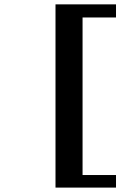

<svg xmlns="http://www.w3.org/2000/svg" viewBox="-20 -728 588 880"><path d="M234.4 131.8V-708H511.7V-647.9H358.4V74.2H511.7V131.8Z"/></svg>

Font: Charis SIL APac
Style: Bold
Weight: 700
Foundry: SIL International
Version: Version 5.000